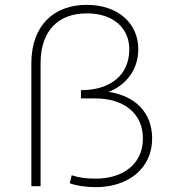

<svg xmlns="http://www.w3.org/2000/svg" viewBox="-20 -766 698 790"><path d="M375 4C506 4 606 -72 606 -196C606 -304 535 -372 427 -388C495 -414 549 -476 549 -564C549 -668 468 -746 337 -746C203 -746 109 -663 109 -505V0H147V-506C147 -643 223 -711 337 -711C447 -711 512 -650 512 -563C512 -460 438 -395 313 -395V-361H372C487 -361 568 -302 568 -196C568 -91 486 -31 374 -31C335 -31 304 -35 275 -45L267 -12C297 -1 337 4 375 4Z"/></svg>

Font: Montserrat-Alt1 ExtLt
Style: Regular
Weight: 200
Designer: Differentunic
Foundry: Differentunic
Version: Version 7.222